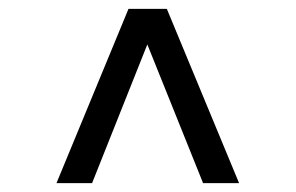

<svg xmlns="http://www.w3.org/2000/svg" viewBox="-20 -706 665 432"><path d="M107.1 -294 269.1 -686H355.4L517.9 -294H436.9L311.5 -606L187.2 -294Z"/></svg>

Font: Archivo SemiBold
Style: Regular
Weight: 600
Designer: Hector Gatti
Foundry: Omnibus-Type
Version: Version 2.001